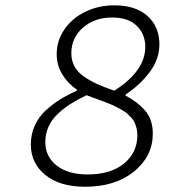

<svg xmlns="http://www.w3.org/2000/svg" viewBox="-20 -692 640 724"><path d="M300.8 12.2Q205.6 12.2 150.9 -32.2Q96.2 -76.7 96.2 -147Q96.2 -185.5 111.1 -218.5Q126 -251.5 152.8 -275.9Q179.7 -300.3 207.3 -317.4Q234.9 -334.5 270 -350.1V-354Q235.8 -377 214.8 -411.6Q193.8 -446.3 193.8 -487.8Q193.8 -539.1 223.1 -581.5Q252.4 -624 302.2 -647.9Q352.1 -671.9 411.1 -671.9Q492.2 -671.9 536.6 -631.3Q581.1 -590.8 581.1 -524.9Q581.1 -469.7 545.4 -421.4Q509.8 -373 454.1 -335.9L453.1 -332Q477.5 -318.4 493.9 -306.2Q510.3 -293.9 525.6 -276.9Q541 -259.8 548.6 -237.5Q556.2 -215.3 556.2 -188Q556.2 -103 485.6 -45.4Q415 12.2 300.8 12.2ZM411.1 -350.1Q527.8 -424.3 527.8 -515.1Q527.8 -563.5 495.6 -594.7Q463.4 -626 402.8 -626Q336.4 -626 292.7 -587.6Q249 -549.3 249 -491.2Q249 -463.4 261 -441.4Q272.9 -419.4 297.4 -402.8Q321.8 -386.2 347.2 -374.8Q372.6 -363.3 411.1 -350.1ZM310.1 -34.2Q397.9 -34.2 448 -75.7Q498 -117.2 498 -182.1Q498 -195.3 495.1 -207.3Q492.2 -219.2 488.3 -228.5Q484.4 -237.8 476.1 -247.1Q467.8 -256.3 460.9 -262.7Q454.1 -269 440.9 -276.6Q427.7 -284.2 418.9 -288.8Q410.2 -293.5 393.3 -300.3Q376.5 -307.1 366.5 -310.8Q356.4 -314.5 336.4 -321.8Q316.4 -329.1 306.2 -333Q270 -315.4 244.1 -298.8Q218.3 -282.2 196 -260.7Q173.8 -239.3 162.4 -212.9Q150.9 -186.5 150.9 -155.8Q150.9 -101.6 193.6 -67.9Q236.3 -34.2 310.1 -34.2Z"/></svg>

Font: Office Code Pro Light Italic
Style: Regular
Weight: 300
Italic angle: -9°
Designer: Nathan Rutzky & Paul D. Hunt
Foundry: Adobe Systems Incorporated
Version: Version 1.004;PS 001.004;hotconv 1.0.70;makeotf.lib2.5.58329